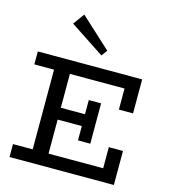

<svg xmlns="http://www.w3.org/2000/svg" viewBox="-139 -1095 1066 1205"><g transform="rotate(15 394.5 -492.5)"><path d="M36 0V-84H622V-221H714V0ZM164 -47V-634H267V-47ZM209 -305V-382H468V-305ZM424 -212V-474H504V-212ZM622 -465V-602H36V-686H714V-465ZM428 -765 205 -912 258 -985 456 -803Z"/></g></svg>

Font: BioRhyme
Style: Regular
Weight: 400
Designer: Aoife Mooney
Foundry: Aoife Mooney Type
Version: Version 1.600;gftools[0.9.33]